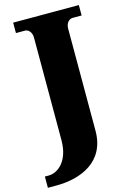

<svg xmlns="http://www.w3.org/2000/svg" viewBox="-167 -781 733 1087"><g transform="rotate(-15 199.0 -237.0)"><path d="M-27 240H23C166 240 317 180 317 -2V-601C317 -636 339 -653 357 -653H410V-714H25V-653H79C95 -653 117 -636 117 -602V-1C117 127 45 174 -3 174H-27Z"/></g></svg>

Font: Noto Serif Gurmukhi Black
Style: Regular
Weight: 900
Designer: Vaibhav Singh and the Monotype Design Team
Foundry: Monotype Imaging Inc.
Version: Version 2.004